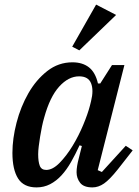

<svg xmlns="http://www.w3.org/2000/svg" viewBox="-20 -803 604 835"><path d="M139 12Q83 12 58.5 -27Q34 -66 34 -138Q34 -200 52 -269.5Q70 -339 103.5 -397.5Q137 -456 185.5 -494Q234 -532 295 -532Q339 -532 367 -510Q395 -488 406 -440H416L467 -520H521L405 -63L423 -55L527 -169L557 -149L492 -66Q457 -22 432.5 -5Q408 12 382 12Q344 12 328.5 -8Q313 -28 313 -54Q313 -67 315.5 -82Q318 -97 321 -108L336 -168L326 -171Q308 -132 289 -98.5Q270 -65 247.5 -40.5Q225 -16 198 -2Q171 12 139 12ZM181 -64Q209 -64 239 -94.5Q269 -125 295.5 -168.5Q322 -212 342 -260Q362 -308 371 -343L376 -363Q388 -411 376 -441Q364 -471 324 -471Q278 -471 237.5 -426.5Q197 -382 172 -291Q167 -274 162.5 -252.5Q158 -231 154.5 -209Q151 -187 148.5 -167Q146 -147 146 -132Q146 -100 153 -82Q160 -64 181 -64ZM294 -600 398 -783 485 -738 325 -584Z"/></svg>

Font: IBM Plex Serif Medium
Style: Italic
Weight: 500
Italic angle: -14°
Designer: Mike Abbink, Paul van der Laan, Pieter van Rosmalen
Foundry: Bold Monday
Version: Version 2.5